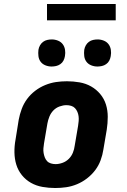

<svg xmlns="http://www.w3.org/2000/svg" viewBox="-20 -936 640 964"><path d="M257 8Q225 8 193.5 2.5Q162 -3 135.5 -18Q109 -33 90 -56.5Q71 -80 62 -109Q53 -138 52.5 -170.5Q52 -203 58 -235L74 -335Q79 -362 89 -389Q99 -416 116 -439Q133 -462 156.5 -480Q180 -498 207 -509Q234 -520 261 -524Q288 -528 316 -528Q348 -528 379.5 -522.5Q411 -517 437.5 -502Q464 -487 483.5 -463.5Q503 -440 512 -411Q521 -382 521 -349.5Q521 -317 516 -285L499 -185Q495 -158 485 -131Q475 -104 457.5 -81Q440 -58 416.5 -40Q393 -22 366.5 -11Q340 0 312.5 4Q285 8 257 8ZM259 -112Q276 -112 294 -118.5Q312 -125 325.5 -138.5Q339 -152 346 -169.5Q353 -187 355 -204L372 -304Q374 -316 375 -328.5Q376 -341 374.5 -352.5Q373 -364 368.5 -374.5Q364 -385 356.5 -393Q349 -401 337.5 -404.5Q326 -408 314 -408Q297 -408 279 -401.5Q261 -395 248 -381.5Q235 -368 228 -350.5Q221 -333 218 -316L201 -216Q199 -204 198 -191.5Q197 -179 199 -167.5Q201 -156 205 -145.5Q209 -135 216.5 -127Q224 -119 235.5 -115.5Q247 -112 259 -112ZM469 -602Q453 -602 438 -608Q423 -614 414 -626Q405 -638 403 -654Q401 -670 403 -686Q405 -698 411 -708.5Q417 -719 426.5 -726Q436 -733 447.5 -735.5Q459 -738 470 -738Q486 -738 501 -732Q516 -726 525 -714Q534 -702 536.5 -686Q539 -670 536 -654Q534 -642 528.5 -631.5Q523 -621 513 -614Q503 -607 491.5 -604.5Q480 -602 469 -602ZM239 -602Q223 -602 208 -608Q193 -614 184 -626Q175 -638 173 -654Q171 -670 173 -686Q175 -698 181 -708.5Q187 -719 196.5 -726Q206 -733 217.5 -735.5Q229 -738 240 -738Q256 -738 271 -732Q286 -726 295 -714Q304 -702 306.5 -686Q309 -670 306 -654Q304 -642 298.5 -631.5Q293 -621 283 -614Q273 -607 261.5 -604.5Q250 -602 239 -602ZM216 -834V-916H561V-834Z"/></svg>

Font: Iosevka Etoile Heavy
Style: Italic
Weight: 900
Italic angle: -9°
Designer: Belleve Invis
Foundry: Belleve Invis
Version: Version 22.1.2; ttfautohint (v1.8.4)